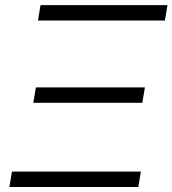

<svg xmlns="http://www.w3.org/2000/svg" viewBox="-20 -748 690 768"><path d="M17.6 0 27.8 -61.5H543.5L533.2 0ZM113.3 -336.9 123.5 -398.4H559.6L549.3 -336.9ZM131.8 -666 142.1 -727.5H649.9L639.6 -666Z"/></svg>

Font: Inter 18pt Light
Style: Italic
Weight: 300
Italic angle: -9.3988°
Designer: Rasmus Andersson
Foundry: rsms
Version: Version 4.001;git-66647c0bb